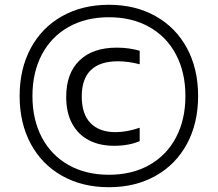

<svg xmlns="http://www.w3.org/2000/svg" viewBox="-20 -771 910 802"><path d="M62 -370Q62 -483.5 108.5 -569.8Q155 -656 239.5 -703.5Q324 -751 435 -751Q545.5 -751 630 -703.5Q714.5 -656 761 -569.8Q807.5 -483.5 807.5 -370Q807.5 -256.5 761 -170.2Q714.5 -84 630 -36.5Q545.5 11 435 11Q324 11 239.5 -36.5Q155 -84 108.5 -170.2Q62 -256.5 62 -370ZM754.5 -370Q754.5 -468.5 715.2 -543Q676 -617.5 603.8 -658.2Q531.5 -699 435 -699Q338.5 -699 266.2 -658.2Q194 -617.5 154.8 -543Q115.5 -468.5 115.5 -370Q115.5 -271.5 154.8 -197Q194 -122.5 266.2 -81.8Q338.5 -41 435 -41Q531.5 -41 603.8 -81.8Q676 -122.5 715.2 -197Q754.5 -271.5 754.5 -370ZM256.5 -366.5Q256.5 -464.5 311.8 -518.2Q367 -572 467.5 -572Q518.5 -572 563.5 -559V-502.5Q516 -515 472 -515Q398 -515 359.8 -478.5Q321.5 -442 321.5 -368Q321.5 -294 358.5 -256.5Q395.5 -219 462.5 -219Q510 -219 563.5 -237.5V-181.5Q518 -162 456.5 -162Q396 -162 351 -185.5Q306 -209 281.2 -254.8Q256.5 -300.5 256.5 -366.5Z"/></svg>

Font: Encode Sans Expanded
Style: Regular
Weight: 400
Width: 7
Designer: Multiple Designers
Foundry: Impallari Type
Version: Version 2.000